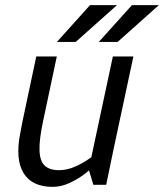

<svg xmlns="http://www.w3.org/2000/svg" viewBox="-20 -720 639 748"><path d="M68.3 -250H148.3Q132.5 -177 133.9 -134.6Q135.3 -92.2 154.3 -74.6Q173.3 -57 210 -57L186 8Q104.5 8 71.9 -45.5Q39.3 -99 58.3 -198ZM422.7 -140 325.7 -60 419.7 -500H499.7ZM148.3 -250H68.3L121.3 -500H201.3ZM325.7 -60 422.7 -140 393.7 0H343.7ZM387.3 -150 411.5 -141.7Q411.5 -141.7 398.9 -126.5Q386.3 -111.3 364 -89.1Q341.7 -66.8 312.8 -44.6Q284 -22.3 251 -7.2Q218 8 185 8L209 -57Q241.5 -57 272.9 -71Q304.3 -85 330.2 -103.5Q356 -122 371.7 -136Q387.3 -150 387.3 -150ZM435.7 -700 275 -556.7H201.7L330.7 -700ZM599 -700 438.3 -556.7H365L494 -700Z"/></svg>

Font: Epunda Sans Light
Style: Italic
Weight: 300
Italic angle: -12.0243°
Designer: Simon Atzbach
Foundry: typofactur
Version: Version 2.204